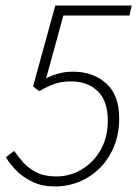

<svg xmlns="http://www.w3.org/2000/svg" viewBox="-20 -659 502 691"><path d="M178 12Q132 12 98 -4Q64 -20 40 -44Q16 -68 1 -93L31 -116Q45 -95 64 -74Q83 -53 111.5 -38.5Q140 -24 183 -24Q232 -24 274.5 -49.5Q317 -75 342.5 -120Q368 -165 368 -225Q368 -296 331.5 -331Q295 -366 236 -366Q201 -366 176 -357Q151 -348 121 -331L99 -348L179 -639H454L446 -603H208L146 -377Q165 -387 189.5 -394Q214 -401 243 -401Q315 -401 362 -359Q409 -317 409 -233Q409 -178 390.5 -132.5Q372 -87 339.5 -54.5Q307 -22 265.5 -5Q224 12 178 12Z"/></svg>

Font: Source Sans 3 Light
Style: Italic
Weight: 300
Italic angle: -11°
Designer: Paul D. Hunt
Foundry: Adobe
Version: Version 3.046;hotconv 1.0.118;makeotfexe 2.5.65603